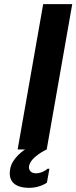

<svg xmlns="http://www.w3.org/2000/svg" viewBox="-20 -720 368 925"><path d="M65 0H205L328 -700H188ZM154 115C129 115 117 100 120 80C128 35 205 0 205 0H101C101 0 37 40 29 95C19 150 47 185 122 185C172 185 206 160 206 160L218 93H209C210 93 184 115 154 115Z"/></svg>

Font: Scada
Style: Bold Italic
Weight: 700
Designer: Jovanny Lemonad
Foundry: Jovanny Lemonad
Version: Version 3.005